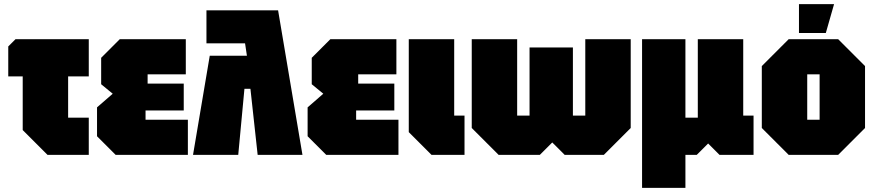

<svg xmlns="http://www.w3.org/2000/svg" viewBox="-20 -750 4240 930"><path d="M90 -120V-380H20V-525L55 -560H410V-380H310V-180H410V0H210Z M540 0 450 -90V-230L526 -296L470 -342V-470L560 -560H880V-390H695V-345H870V-215H685V-170H890V0Z M980 -700H1327L1445 0H1228L1193 -320H1164L1134 0H915L996 -480H1176L1167 -540H980Z M1560 0 1470 -90V-230L1546 -296L1490 -342V-470L1580 -560H1900V-390H1715V-345H1890V-215H1705V-170H1910V0Z M1960 -560H2180V-190H2230V0H2070L1960 -110Z M2755 -520V-190H2815V-560H3035V-130L2905 0H2715L2655 -60L2595 0H2395L2265 -130V-560H2485V-190H2545V-520Z M3090 160V-560H3300V-180H3360V-560H3580V-190H3630V0H3465L3410 -55L3355 0H3300V160Z M3670 -130V-430L3800 -560H4040L4170 -430V-130L4040 0H3800ZM3890 -170H3950V-390H3890ZM3850 -590V-730H4020L3980 -590Z"/></svg>

Font: Tektur Condensed Black
Style: Regular
Weight: 900
Width: 3
Designer: Adam Jagosz
Foundry: Adam Jagosz
Version: Version 1.005;gftools[0.9.30]